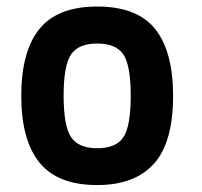

<svg xmlns="http://www.w3.org/2000/svg" viewBox="-20 -542 603 573"><path d="M270 10.3Q151.9 10.3 97.7 -56.9Q43.5 -124 43.5 -255.9Q43.5 -388.7 97.7 -455.6Q151.9 -522.5 270 -522.5Q389.2 -522.5 442.9 -455.6Q496.6 -388.7 496.6 -255.9Q496.6 -117.2 439.5 -53.5Q382.3 10.3 270 10.3ZM270 -99.6Q326.2 -99.6 348.1 -132.3Q370.1 -165 370.1 -255.9Q370.1 -347.2 348.1 -379.6Q326.2 -412.1 270 -412.1Q214.4 -412.1 192.1 -379.6Q169.9 -347.2 169.9 -255.9Q169.9 -165 192.4 -132.3Q214.8 -99.6 270 -99.6Z"/></svg>

Font: Cadman
Style: Bold
Weight: 700
Designer: Paul James MIller
Foundry: High-Logic / Made with FontCreator
Version: Version 2.114;March 28, 2021;FontCreator 13.0.0.2683 64-bit